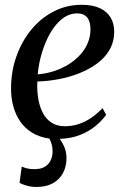

<svg xmlns="http://www.w3.org/2000/svg" viewBox="-20 -556 502 781"><path d="M129.5 204.5Q108 204.5 89.5 199.5Q71 194.5 59.5 187.5L68.5 121.5Q77.5 126 91 129.2Q104.5 132.5 121 132Q145.5 132 161.5 122.8Q177.5 113.5 185.5 97.2Q193.5 81 194 61.5Q194 45 190.5 32Q187 19 180.5 7.5Q140 2 110.5 -16.2Q81 -34.5 62 -62.2Q43 -90 33.8 -124.8Q24.5 -159.5 25 -197.5Q25 -265.5 46.8 -326.8Q68.5 -388 107 -435Q145.5 -482 198 -509.2Q250.5 -536.5 312.5 -536.5Q357 -536.5 386.2 -522.8Q415.5 -509 430 -484.5Q444.5 -460 444.5 -428Q444.5 -386 425.5 -353.2Q406.5 -320.5 373.8 -296.8Q341 -273 300.5 -257.2Q260 -241.5 216.2 -233.5Q172.5 -225.5 132 -224.5Q130 -190.5 135 -158Q140 -125.5 153 -99.2Q166 -73 188.5 -57.8Q211 -42.5 243.5 -42.5Q273.5 -42.5 300.5 -51.5Q327.5 -60.5 351.8 -77.2Q376 -94 397 -116L412 -89Q395 -65.5 369.2 -44Q343.5 -22.5 307.5 -7.8Q271.5 7 223 9Q235 25.5 242.8 44.8Q250.5 64 250.5 87.5Q250.5 121 236.2 147.8Q222 174.5 195 189.5Q168 204.5 129.5 204.5ZM133.5 -253.5Q168.5 -256.5 200.5 -267Q232.5 -277.5 259.5 -294.5Q286.5 -311.5 306.5 -333.5Q326.5 -355.5 337.2 -381.5Q348 -407.5 348 -436.5Q348 -468.5 334.5 -485Q321 -501.5 294.5 -501.5Q261.5 -501.5 234 -480.2Q206.5 -459 185.5 -423.2Q164.5 -387.5 151 -343.2Q137.5 -299 133.5 -253.5Z"/></svg>

Font: Merriweather 96pt
Style: Italic
Weight: 400
Italic angle: -7.8°
Version: Version 2.101